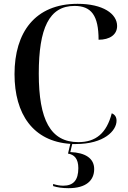

<svg xmlns="http://www.w3.org/2000/svg" viewBox="-20 -744 669 1005"><path d="M376 10C525 10 590 -60 590 -112C590 -131 582 -144 565 -151C538 -47 482 0 390 0C244 0 183 -117 183 -359C183 -596 237 -713 370 -713C458 -713 496 -663 496 -536C554 -536 593 -562 593 -608C593 -672 519 -724 386 -724C163 -724 56 -574 56 -356C56 -147 153 -4 348 9L336 60C369 65 390 87 390 136C390 198 365 228 311 228C294 228 277 225 258 219V230C279 237 307 241 339 241C430 241 473 201 473 141C473 85 427 55 348 52L358 10C364 10 370 10 376 10Z"/></svg>

Font: Noto Serif Display Medium
Style: Regular
Weight: 500
Designer: Monotype Design Team
Foundry: Monotype Imaging Inc.
Version: Version 2.009